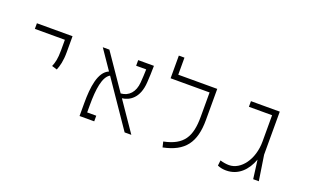

<svg xmlns="http://www.w3.org/2000/svg" viewBox="-82 -1136 2508 1550"><g transform="rotate(20 1172.0 -361.0)"><path d="M351.1 -290C365.7 -325.2 378.9 -373 378.9 -448.2V-585.9H72.8V-537.6H330.6V-448.2C330.6 -373 320.8 -338.9 306.2 -303.7Z M1039.6 0H1097.2L924.8 -251.5C986.3 -258.8 1064.5 -302.2 1072.8 -442.9C1075.2 -483.9 1078.1 -534.2 1078.1 -585.9H942.9V-537.6H1029.3C1028.3 -499.5 1026.4 -460.4 1023.4 -424.3C1017.1 -339.8 971.2 -289.6 901.9 -284.7L695.3 -585.9H638.7L752.9 -418.9C668.5 -383.3 652.3 -247.6 652.3 -111.3V0H778.3V-48.3H700.2V-111.3C700.2 -248 715.8 -359.4 772.5 -390.6Z M1573.7 -585.9H1287.1V-732.4H1238.8V-537.6H1573.7V-328.1C1573.7 -158.7 1524.4 -71.3 1357.4 -37.6L1368.7 9.3C1549.8 -27.3 1622.1 -125.5 1622.1 -318.4V-585.9Z M1913.1 8.8C2017.1 8.8 2086.9 -62 2123 -160.6L2144 0H2192.4L2159.2 -216.3V-585.9H1911.6V-537.6H2110.8V-311.5C2110.8 -156.2 2022 -40 1920.9 -40C1898.4 -40 1870.6 -43.9 1844.2 -52.2L1838.9 -5.9C1865.2 5.4 1889.6 8.8 1913.1 8.8Z"/></g></svg>

Font: Cascadia Mono PL ExtraLight
Style: Regular
Weight: 200
Monospace: yes
Designer: Aaron Bell
Foundry: Saja Typeworks
Version: Version 2404.023